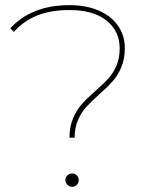

<svg xmlns="http://www.w3.org/2000/svg" viewBox="-20 -723 594 746"><path d="M250 -188Q250 -231 264 -263.5Q278 -296 298 -318.5Q318 -341 351 -370Q383 -398 401.5 -418.5Q420 -439 432.5 -468Q445 -497 445 -535Q445 -602 394 -643Q343 -684 250 -684Q178 -684 125 -663Q72 -642 34 -599L20 -613Q60 -657 117.5 -680Q175 -703 250 -703Q315 -703 363.5 -682Q412 -661 438.5 -623Q465 -585 465 -536Q465 -494 451.5 -462Q438 -430 418 -407.5Q398 -385 365 -356Q333 -327 314.5 -306.5Q296 -286 283 -256.5Q270 -227 270 -188ZM260 3Q250 3 242 -5Q234 -13 234 -23Q234 -34 242 -41.5Q250 -49 260 -49Q271 -49 278.5 -41.5Q286 -34 286 -23Q286 -13 278.5 -5Q271 3 260 3Z"/></svg>

Font: Montserrat
Style: Regular
Weight: 400
Designer: Julieta Ulanovsky
Foundry: Julieta Ulanovsky
Version: Version 8.000